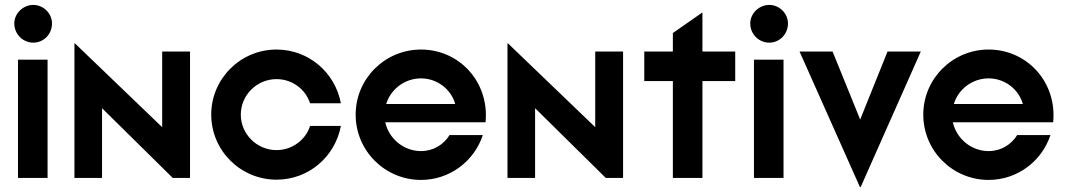

<svg xmlns="http://www.w3.org/2000/svg" viewBox="-20 -722 4325 779"><path d="M53 -480V0H173V-480ZM115 -549C157 -549 191 -583 191 -627C191 -667 157 -702 115 -702C73 -702 38 -667 38 -627C38 -583 73 -549 115 -549Z M282 0H394V-283L681 0H751V-513H638V-206L284 -546H282Z M1102 7C1233 7 1340 -87 1363 -211H1238C1220 -154 1165 -113 1102 -113C1022 -113 957 -178 957 -257C957 -336 1022 -401 1102 -401C1165 -401 1220 -360 1238 -303H1363C1340 -427 1233 -521 1102 -521C956 -521 837 -403 837 -257C837 -111 956 7 1102 7Z M1688 8C1805 8 1904 -68 1939 -174H1804C1780 -135 1738 -109 1688 -109C1618 -109 1558 -159 1543 -226H1950C1966 -388 1845 -521 1688 -521C1542 -521 1423 -403 1423 -257C1423 -110 1542 8 1688 8ZM1547 -300C1565 -360 1622 -404 1688 -404C1754 -404 1810 -360 1827 -300Z M2039 0H2151V-283L2438 0H2508V-513H2395V-206L2041 -546H2039Z M2710 0H2830V-393H2963V-513H2830V-670L2829 -671L2710 -588V-513H2594V-393H2710Z M3039 -480V0H3159V-480ZM3101 -549C3143 -549 3177 -583 3177 -627C3177 -667 3143 -702 3101 -702C3059 -702 3024 -667 3024 -627C3024 -583 3059 -549 3101 -549Z M3469 37H3472L3716 -513H3581L3470 -237L3358 -513H3224Z M3991 8C4108 8 4207 -68 4242 -174H4107C4083 -135 4041 -109 3991 -109C3921 -109 3861 -159 3846 -226H4253C4269 -388 4148 -521 3991 -521C3845 -521 3726 -403 3726 -257C3726 -110 3845 8 3991 8ZM3850 -300C3868 -360 3925 -404 3991 -404C4057 -404 4113 -360 4130 -300Z"/></svg>

Font: Lineal
Style: Bold
Weight: 700
Designer: Created by Frank Adebiaye with contributions from Anton Moglia & Ariel Martín Pérez
Created by Frank ADEBIAYE with FontF
Foundry: Velvetyne Type Foundry
Version: Version 2.000;Glyphs 3.2 (3227)